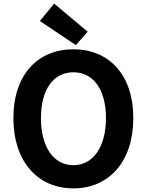

<svg xmlns="http://www.w3.org/2000/svg" viewBox="-20 -1026 810 1060"><path d="M385 14C581 14 716 -133 716 -374C716 -614 581 -754 385 -754C189 -754 54 -614 54 -374C54 -133 189 14 385 14ZM385 -114C275 -114 206 -216 206 -374C206 -532 275 -627 385 -627C495 -627 565 -532 565 -374C565 -216 495 -114 385 -114ZM399 -777 464 -851 279 -1006 200 -910Z"/></svg>

Font: Noto Sans CJK SC
Style: Bold
Weight: 700
Designer: Ryoko NISHIZUKA 西塚涼子 (kana, bopomofo & ideographs); Paul D. Hunt (Latin, Greek & Cyrillic); Sandoll Communications 산돌커뮤니
Foundry: Adobe
Version: Version 2.004;hotconv 1.0.118;makeotfexe 2.5.65603